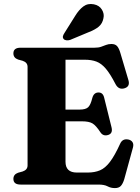

<svg xmlns="http://www.w3.org/2000/svg" viewBox="-20 -944 717 982"><path d="M48.5 -671Q48.5 -700 85.5 -700H463.5Q484 -700 497.2 -704.8Q510.5 -709.5 522.5 -714.2Q534.5 -719 550 -719Q569 -719 578.8 -708.2Q588.5 -697.5 595.5 -673.5L637 -533.5Q646 -502.5 618.5 -493Q587.5 -482.5 571 -513.5Q544 -566 521.2 -592.8Q498.5 -619.5 473.2 -629Q448 -638.5 414 -638.5H315V-383.5H387Q418 -383.5 430.8 -395.5Q443.5 -407.5 452 -442.5Q459.5 -470.5 483 -471Q506 -471.5 512.5 -445.5L550.5 -292.5Q558 -262 534 -254Q508 -245.5 493.5 -267.5Q471 -302 453 -312.8Q435 -323.5 399 -323.5H315V-117Q315 -61.5 373 -61.5H428.5Q464.5 -61.5 491.2 -72.8Q518 -84 542.2 -115.8Q566.5 -147.5 594.5 -209Q606.5 -236 636 -230.5Q651 -227.5 657.8 -216.8Q664.5 -206 660 -189.5L615.5 -27.5Q608.5 -4.5 598.2 6.8Q588 18 567.5 18Q547 18 530.2 9Q513.5 0 483.5 0H85.5Q48.5 0 48.5 -29Q48.5 -52 72.5 -60.5L96 -67Q121 -75.5 121 -98V-602Q121 -624.5 96 -633L72.5 -639.5Q48.5 -648 48.5 -671ZM364 -862Q383.5 -894 406.2 -911Q429 -928 460 -922Q488 -916.5 501.2 -894.8Q514.5 -873 509 -850.5Q504 -823.5 484.8 -807.5Q465.5 -791.5 432.5 -779L339 -740Q330.5 -737 320.8 -737.8Q311 -738.5 305.5 -744.5Q300 -751.5 302 -759.2Q304 -767 309.5 -775Z"/></svg>

Font: Fraunces 9pt
Style: Bold
Weight: 700
Version: Version 1.000;[b76b70a41]